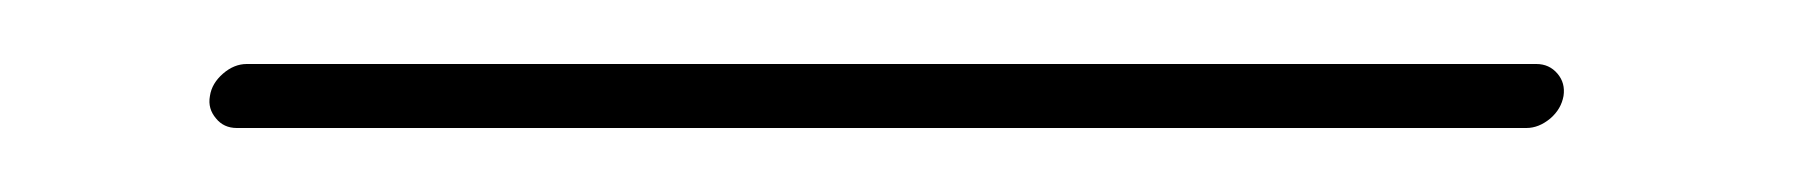

<svg xmlns="http://www.w3.org/2000/svg" viewBox="-20 -2 562 60"><path d="M45.6 28C45.1 30.7 45.8 33 47.5 35C49.1 37 51.3 38 54 38H457C459.6 38 462.1 37 464.5 35C466.8 33 468.1 30.7 468.6 28C469 25.3 468.4 23 466.7 21C465 19 462.8 18 460.1 18H57.1C54.5 18 52 19 49.7 21C47.4 23 46 25.3 45.6 28Z"/></svg>

Font: Proton
Style: RgIt
Weight: 500
Version: Version 1.017